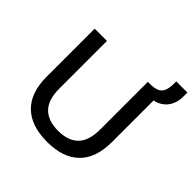

<svg xmlns="http://www.w3.org/2000/svg" viewBox="-211 -1014 1205 1205"><g transform="rotate(45 391.0 -412.0)"><path d="M378 9Q236 9 161.5 -64Q87 -137 87 -279V-705H196V-282Q196 -183 242.5 -136Q289 -89 378 -89Q467 -89 513 -136Q559 -183 559 -282V-705H667V-279Q667 -137 593 -64Q519 9 378 9ZM646 -644 582 -686V-705Q620 -706 641.5 -716Q663 -726 673 -750Q683 -774 683 -813V-833H782V-798Q782 -755 766 -722Q750 -689 719 -668.5Q688 -648 646 -644Z"/></g></svg>

Font: Nunito Sans 9pt SemiBold
Style: Regular
Weight: 600
Version: Version 3.101;gftools[0.9.27]